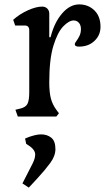

<svg xmlns="http://www.w3.org/2000/svg" viewBox="-20 -530 477 873"><path d="M61 0 50 -31 71 -36Q97 -42 105 -58Q113 -74 113 -111V-392Q113 -414 93 -414H49L40 -440Q69 -466 106.5 -483Q144 -500 172 -500Q186 -500 195 -491Q204 -482 204 -468V-361H210Q227 -428 262.5 -469Q298 -510 340 -510Q381 -510 409 -483Q437 -456 437 -408Q437 -370 409.5 -344Q382 -318 339 -318Q320 -318 320 -329Q320 -334 327 -343Q334 -352 341 -366Q348 -380 348 -398Q348 -416 338.5 -426.5Q329 -437 315 -437Q294 -437 268 -410.5Q242 -384 223 -322.5Q204 -261 204 -156Q204 -111 211 -83.5Q218 -56 236 -31L248 -15L236 0ZM111 323 82 304 128 214Q140 190 140 173Q140 153 117 136L99 124L94 100L111 93Q125 88 139.5 84.5Q154 81 167 81Q194 81 213 96Q232 111 232 148Q232 179 208.5 211Q185 243 150 281Z"/></svg>

Font: Gabriela
Style: Regular
Weight: 400
Designer: Eduardo Rodriguez Tunni
Foundry: Eduardo Rodriguez Tunni
Version: Version 2.001;gftools[0.9.26]